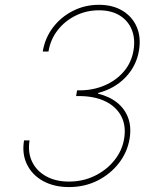

<svg xmlns="http://www.w3.org/2000/svg" viewBox="-20 -757 637 787"><path d="M262.7 9.8Q201.7 9.8 156.7 -14.9Q111.8 -39.6 90.6 -83Q69.3 -126.5 78.6 -181.6H101.1Q93.3 -132.8 111.3 -94.7Q129.4 -56.6 168.7 -34.7Q208 -12.7 262.2 -12.7Q320.3 -12.7 368.7 -36.4Q417 -60.1 449 -100.1Q481 -140.1 488.8 -188.5Q497.6 -241.2 477.1 -280.5Q456.5 -319.8 411.9 -341.6Q367.2 -363.3 302.7 -363.3H292L295.9 -386.7H306.6Q361.3 -386.7 408.4 -406.7Q455.6 -426.8 487.3 -463.6Q519 -500.5 527.3 -550.8Q535.2 -597.7 520.3 -634.8Q505.4 -671.9 470.9 -693.4Q436.5 -714.8 385.3 -714.8Q334.5 -714.8 290.3 -693.1Q246.1 -671.4 216.6 -633.5Q187 -595.7 178.7 -545.9H155.3Q164.6 -602.1 197.5 -645Q230.5 -688 279.3 -712.6Q328.1 -737.3 385.3 -737.3Q442.4 -737.3 482.4 -712.9Q522.5 -688.5 540.5 -646.5Q558.6 -604.5 549.8 -550.8Q539.6 -487.3 494.9 -440.4Q450.2 -393.6 382.3 -376L381.8 -373Q429.7 -361.3 461.2 -335.4Q492.7 -309.6 505.9 -272.2Q519 -234.9 511.2 -188.5Q502 -132.8 467 -87.9Q432.1 -43 379.4 -16.6Q326.7 9.8 262.7 9.8Z"/></svg>

Font: Inter Thin
Style: Italic
Weight: 250
Italic angle: -9.3988°
Designer: Rasmus Andersson
Foundry: rsms
Version: Version 4.001;git-66647c0bb